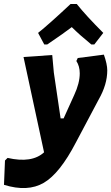

<svg xmlns="http://www.w3.org/2000/svg" viewBox="-78 -748 559 963"><path d="M144 -525 113 -583Q165 -624 276 -728H307Q353 -670 440 -583L395 -525H380Q320 -574 282 -612Q246 -584 159 -525ZM184 -472 192 -384 226 -154H241L294 -271Q322 -331 322 -380Q322 -416 305 -442L312 -457L443 -474Q460 -426 460 -395Q460 -324 417 -249L303 -34Q222 122 141.5 169Q61 216 -58 179L-53 57L-40 44Q82 72 143 16L40 -462Z"/></svg>

Font: Alegreya Sans ExtraBold
Style: Italic
Weight: 800
Italic angle: -7°
Designer: Juan Pablo del Peral
Foundry: Huerta Tipografica
Version: Version 2.007